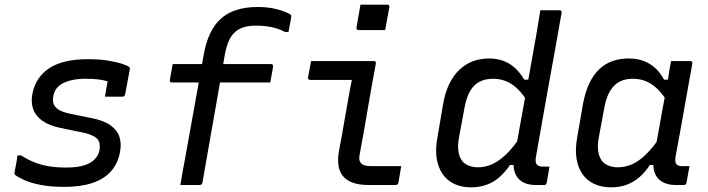

<svg xmlns="http://www.w3.org/2000/svg" viewBox="-20 -794 3040 824"><path d="M357 -540Q409 -540 446.5 -533.5Q484 -527 507 -519Q530 -511 535 -506Q537 -504 537.5 -501.5Q538 -499 537 -496L517 -389Q516 -384 513 -381.5Q510 -379 505 -379Q486 -379 467.5 -379Q449 -379 430 -379L432 -389Q434 -404 437 -418Q440 -432 442 -445Q422 -451 399.5 -453.5Q377 -456 348 -456Q317 -456 292.5 -451Q268 -446 250.5 -437Q233 -428 222.5 -414Q212 -400 209 -382Q205 -363 210 -348.5Q215 -334 231.5 -323.5Q248 -313 280 -306L369 -288Q423 -278 453 -257Q483 -236 492.5 -207Q502 -178 495 -141Q486 -92 456 -58.5Q426 -25 376 -8.5Q326 8 256 8Q198 8 154 -0.5Q110 -9 82.5 -22Q55 -35 44 -44Q43 -46 42.5 -48Q42 -50 42 -53Q46 -75 49.5 -92Q53 -109 55 -127H71Q97 -110 125 -98.5Q153 -87 186.5 -81Q220 -75 265 -75Q312 -75 341.5 -84.5Q371 -94 387 -111Q403 -128 407 -150Q410 -170 405.5 -184.5Q401 -199 382 -209.5Q363 -220 327 -227L239 -245Q191 -255 162 -275.5Q133 -296 122.5 -325.5Q112 -355 119 -391Q126 -427 144.5 -455Q163 -483 192.5 -502Q222 -521 263 -530.5Q304 -540 357 -540Z M721 -519H1143Q1146 -519 1148 -518Q1150 -517 1151 -515Q1152 -513 1152 -508Q1149 -490 1146 -474Q1143 -458 1140 -440H718Q715 -440 712.5 -441.5Q710 -443 709 -445.5Q708 -448 709 -451Q712 -469 715 -485Q718 -501 721 -519ZM849 -11Q848 -5 844.5 -2.5Q841 0 836 0Q815 0 794.5 0Q774 0 754 0Q758 -25 762.5 -50Q767 -75 772 -101Q784 -168 794 -223.5Q804 -279 813.5 -331.5Q823 -384 833 -440Q843 -496 855 -563Q864 -612 881.5 -649.5Q899 -687 926.5 -712.5Q954 -738 994 -751Q1034 -764 1086 -764Q1125 -764 1155 -757.5Q1185 -751 1204 -743Q1223 -735 1228 -730Q1230 -729 1230 -726.5Q1230 -724 1230 -721Q1227 -704 1224 -689Q1221 -674 1218 -657H1203Q1186 -666 1167 -672Q1148 -678 1126 -681Q1104 -684 1079 -684Q1047 -684 1024 -676.5Q1001 -669 985 -653Q970 -638 960.5 -615Q951 -592 945 -560Q937 -514 927.5 -459Q918 -404 907.5 -344.5Q897 -285 886.5 -225.5Q876 -166 866.5 -111.5Q857 -57 849 -11Z M1315 -532Q1360 -532 1404.5 -532Q1449 -532 1494 -532Q1539 -532 1584 -532Q1587 -532 1589 -531Q1591 -530 1592.5 -527.5Q1594 -525 1593 -521Q1584 -473 1575.5 -426Q1567 -379 1559 -331Q1551 -283 1542.5 -235Q1534 -187 1525 -139Q1521 -121 1522 -110.5Q1523 -100 1531 -92Q1537 -86 1547.5 -83.5Q1558 -81 1576 -81Q1602 -81 1631.5 -81Q1661 -81 1686 -81H1702Q1699 -63 1696 -46Q1693 -29 1690 -11Q1689 -5 1685.5 -2.5Q1682 0 1677 0Q1671 0 1652 0Q1633 0 1608.5 0Q1584 0 1563 0Q1520 0 1492.5 -10.5Q1465 -21 1450.5 -40Q1436 -59 1432.5 -85Q1429 -111 1434 -142Q1442 -182 1448.5 -220.5Q1455 -259 1462 -297.5Q1469 -336 1475.5 -374.5Q1482 -413 1490 -451H1472Q1445 -451 1418.5 -451Q1392 -451 1365 -451Q1338 -451 1311 -451Q1307 -451 1304 -454Q1301 -457 1302 -462Q1305 -479 1308.5 -497Q1312 -515 1315 -532ZM1527 -774Q1541 -774 1555.5 -774Q1570 -774 1584.5 -774Q1599 -774 1613.5 -774Q1628 -774 1642 -774Q1647 -774 1649.5 -771Q1652 -768 1651 -763L1633 -665Q1619 -665 1605 -665Q1591 -665 1576 -665Q1561 -665 1547 -665Q1533 -665 1519 -665Q1514 -665 1511.5 -668Q1509 -671 1510 -676Z M2078 -543Q2113 -543 2141 -532.5Q2169 -522 2191 -501.5Q2213 -481 2230 -452H2258L2242 -361Q2213 -408 2177 -432Q2141 -456 2096 -456Q2063 -456 2038.5 -443.5Q2014 -431 1998 -404Q1982 -377 1974 -334L1950 -205Q1943 -168 1948 -141Q1953 -114 1968 -98Q1979 -88 1995 -82Q2011 -76 2031 -76Q2062 -76 2091.5 -89Q2121 -102 2152 -131.5Q2183 -161 2217 -212L2198 -86H2169Q2147 -54 2122 -32.5Q2097 -11 2067 -0.5Q2037 10 2001 10Q1960 10 1929 -5Q1898 -20 1879 -48Q1860 -76 1854 -115Q1848 -154 1857 -202L1881 -344Q1890 -397 1908.5 -434.5Q1927 -472 1953 -496Q1979 -520 2010.5 -531.5Q2042 -543 2078 -543ZM2299 -750Q2320 -750 2340 -750Q2360 -750 2381 -750Q2385 -750 2387 -748.5Q2389 -747 2390 -744.5Q2391 -742 2390 -738Q2377 -661 2362.5 -582.5Q2348 -504 2334 -425.5Q2320 -347 2306.5 -270.5Q2293 -194 2280 -120Q2278 -109 2279 -100.5Q2280 -92 2285 -87Q2289 -83 2294.5 -81Q2300 -79 2308 -79Q2311 -79 2314 -79Q2317 -79 2319.5 -79Q2322 -79 2324 -79H2338Q2336 -63 2332.5 -45Q2329 -27 2326 -9Q2325 -4 2322 -2Q2319 0 2315 0Q2308 0 2298.5 0Q2289 0 2280 0Q2253 0 2233 -8Q2213 -16 2201 -32Q2189 -48 2185.5 -70Q2182 -92 2187 -119Q2199 -185 2211 -251.5Q2223 -318 2235 -383.5Q2247 -449 2258.5 -515Q2270 -581 2282 -647Q2286 -672 2290 -695.5Q2294 -719 2299 -750Z M2678 -543Q2714 -543 2742 -532.5Q2770 -522 2792 -502Q2814 -482 2830 -452H2857L2842 -361Q2813 -408 2777 -432Q2741 -456 2696 -456Q2663 -456 2639 -443.5Q2615 -431 2598.5 -404Q2582 -377 2574 -334L2550 -205Q2543 -168 2548 -141Q2553 -114 2568 -98Q2579 -88 2595 -82Q2611 -76 2631 -76Q2662 -76 2691.5 -88.5Q2721 -101 2752 -131Q2783 -161 2817 -212L2794 -86H2769Q2749 -55 2724 -33.5Q2699 -12 2669 -1Q2639 10 2603 10Q2561 10 2529.5 -5Q2498 -20 2479 -48Q2460 -76 2454 -115Q2448 -154 2457 -204L2482 -348Q2492 -401 2510 -438Q2528 -475 2553.5 -498.5Q2579 -522 2610.5 -532.5Q2642 -543 2678 -543ZM2860 -532Q2881 -532 2901 -532Q2921 -532 2942 -532Q2946 -532 2948 -530.5Q2950 -529 2951 -526.5Q2952 -524 2951 -520Q2939 -454 2927 -386Q2915 -318 2903 -251Q2891 -184 2879 -120Q2876 -100 2882 -90.5Q2888 -81 2907 -81Q2912 -81 2916.5 -81Q2921 -81 2924 -81H2939Q2936 -63 2932.5 -44.5Q2929 -26 2926 -9Q2925 -4 2922 -2Q2919 0 2915 0Q2909 0 2899 0Q2889 0 2880 0Q2844 0 2820.5 -14.5Q2797 -29 2788.5 -56Q2780 -83 2786 -120Q2796 -172 2805 -223.5Q2814 -275 2823.5 -326.5Q2833 -378 2843 -430Q2846 -445 2848 -461Q2850 -477 2853 -494.5Q2856 -512 2860 -532Z"/></svg>

Font: Rec Mono Linear
Style: Italic
Weight: 400
Italic angle: -10°
Monospace: yes
Version: Version 1.085; ttfautohint (v1.8.4.7-5d5b)